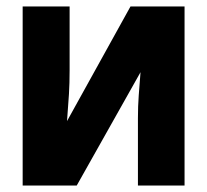

<svg xmlns="http://www.w3.org/2000/svg" viewBox="-20 -573 640 593"><path d="M50 0H217L414 -350Q411 -312 408.5 -278.5Q406 -245 406 -208V0H550V-553H383L187 -199Q191 -250 193 -283Q195 -316 195 -356V-553H50Z"/></svg>

Font: Noto Sans Mono Extra
Style: Regular
Weight: 800
Designer: Monotype Design Team
Foundry: Monotype Imaging Inc.
Version: Version 1.900